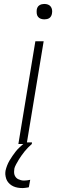

<svg xmlns="http://www.w3.org/2000/svg" viewBox="-20 -729 340 972"><path d="M73 0 159 -520H201L115 0ZM92 223Q81 223 69.5 221Q58 219 48 214.5Q38 210 30 203Q22 196 16.5 187Q11 178 8.5 165Q6 152 7 144L8 135Q11 122 16 109Q21 96 28 84Q35 72 43 60.5Q51 49 59.5 38Q68 27 80.5 15.5Q93 4 100 -2L110 -8H142L141 0Q131 9 122 18Q113 27 105 37Q97 47 89.5 57.5Q82 68 75.5 78.5Q69 89 62 102Q55 115 53 123L52 132Q51 139 51.5 146Q52 153 54.5 159Q57 165 61.5 170Q66 175 72 178Q78 181 85.5 183Q93 185 98 185H104Q110 185 117 184Q124 183 129 182L133 181L126 219Q122 220 118.5 220.5Q115 221 111.5 221.5Q108 222 103.5 222.5Q99 223 96 223ZM205 -631Q195 -631 186.5 -634Q178 -637 172.5 -644Q167 -651 166 -660.5Q165 -670 166 -680Q167 -686 170 -692Q173 -698 179 -702Q185 -706 191.5 -707.5Q198 -709 204 -709Q214 -709 222.5 -706Q231 -703 236.5 -696Q242 -689 243.5 -679.5Q245 -670 243 -660Q242 -654 239 -648Q236 -642 230.5 -638Q225 -634 218 -632.5Q211 -631 205 -631Z"/></svg>

Font: Iosevka Aile Extralight
Style: Italic
Weight: 200
Italic angle: -9°
Designer: Belleve Invis
Foundry: Belleve Invis
Version: Version 31.1.0; ttfautohint (v1.8.4)